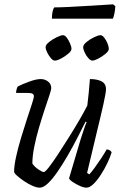

<svg xmlns="http://www.w3.org/2000/svg" viewBox="-20 -864 559 884"><path d="M163 0Q149 0 129.5 -8.5Q110 -17 91 -30Q72 -43 59 -54.5Q46 -66 45 -73Q45 -101 54 -142Q63 -183 76.5 -228Q90 -273 103.5 -314Q117 -355 126.5 -384Q136 -413 136 -421Q136 -436 111 -436H54Q54 -444 56.5 -453Q59 -462 62 -466Q84 -477 115.5 -488.5Q147 -500 167 -500Q187 -500 201.5 -488.5Q216 -477 216 -458Q216 -451 207 -424Q198 -397 185 -358Q172 -319 159 -274.5Q146 -230 137.5 -187Q129 -144 129 -111Q139 -96 156.5 -84Q174 -72 182 -72Q188 -72 205.5 -94.5Q223 -117 247 -153.5Q271 -190 297 -231.5Q323 -273 345.5 -311.5Q368 -350 382 -378Q385 -401 388.5 -436.5Q392 -472 394 -500Q427 -500 447.5 -489.5Q468 -479 468 -453Q468 -438 456.5 -386Q445 -334 425 -252.5Q405 -171 381 -68L391 -61Q400 -70 415 -90.5Q430 -111 445.5 -134.5Q461 -158 471 -176Q479 -176 485 -172Q491 -168 494 -163Q488 -142 475 -114.5Q462 -87 445 -60.5Q428 -34 410.5 -17Q393 0 378 0Q365 0 347.5 -8Q330 -16 315 -26Q300 -36 298 -43L352 -225Q361 -252 368 -273.5Q375 -295 379 -301L374 -304Q357 -270 336 -229Q315 -188 291.5 -147.5Q268 -107 245 -73.5Q222 -40 201 -20Q180 0 163 0ZM405 -585Q397 -585 387 -596Q377 -607 370 -622Q363 -637 363 -647Q363 -658 379 -671Q395 -684 414 -693Q433 -702 443 -702Q451 -702 460 -690.5Q469 -679 475 -664Q481 -649 481 -639Q481 -629 466 -616.5Q451 -604 433 -594.5Q415 -585 405 -585ZM232 -585Q224 -585 214.5 -596Q205 -607 197.5 -622Q190 -637 190 -647Q190 -658 206.5 -671Q223 -684 242 -693Q261 -702 270 -702Q279 -702 287.5 -690.5Q296 -679 302.5 -664Q309 -649 309 -639Q309 -629 294 -616.5Q279 -604 261 -594.5Q243 -585 232 -585ZM219 -778Q219 -799 222.5 -812.5Q226 -826 230 -830Q258 -830 297 -832Q336 -834 376.5 -836.5Q417 -839 450.5 -841Q484 -843 501 -844L511 -835Q510 -816 506.5 -800.5Q503 -785 500 -778Z"/></svg>

Font: Texturina 72pt 72pt Regular
Style: Italic
Weight: 400
Italic angle: -11°
Designer: Guillermo Torres Carreño
Foundry: Omnibus-Type
Version: Version 1.002; ttfautohint (v1.8.3)